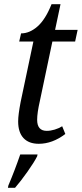

<svg xmlns="http://www.w3.org/2000/svg" viewBox="-20 -679 392 920"><path d="M67 -97Q67 -129 79 -191L140 -480H72L81 -519Q122 -519 160 -552.5Q198 -586 227 -659H270L244 -536H352L340 -480H231L171 -195Q158 -138 158 -105Q158 -52 204 -52Q222 -52 242 -58Q262 -64 278 -74L293 -37Q231 10 166 10Q118 10 92.5 -17.5Q67 -45 67 -97ZM20 210Q51 137 77 61H160L158 70Q144 98 111.5 144Q79 190 52 221H18Z"/></svg>

Font: Noto Serif Narrow
Style: Italic
Weight: 400
Width: 4
Italic angle: -12°
Designer: Monotype Design Team
Foundry: Monotype Imaging Inc.
Version: Version 1.001